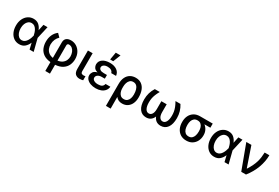

<svg xmlns="http://www.w3.org/2000/svg" viewBox="100 -2130 5367 3689"><g transform="rotate(30 2783.5 -286.0)"><path d="M276.3 11.4Q208.1 10.7 156.6 -25.7Q105.1 -62.1 76.3 -126.1Q47.6 -190 47.6 -272.7Q47.6 -355.1 77.8 -418.1Q108 -481.2 160.7 -516.9Q213.4 -552.6 280.9 -552.6Q353 -552.6 398.8 -513.1Q444.6 -473.7 469.5 -410.5H470.5L499.3 -545.5H589.8L527.7 -272.7L596.9 0H506L474.4 -133.2H472.7Q446.7 -70 399.1 -28.9Q351.6 12.1 276.3 11.4ZM441.1 -272.7 440.7 -274.1Q435.4 -300.4 424.9 -332.7Q414.4 -365.1 396.8 -394.5Q379.3 -424 352.8 -443.2Q326.3 -462.4 289.1 -462.4Q248.2 -462.4 217.5 -438Q186.8 -413.7 169.6 -370.7Q152.3 -327.8 152.3 -272Q152.3 -217 168.9 -173.5Q185.4 -130 214.8 -104.9Q244.3 -79.9 283.7 -79.9Q319.6 -79.9 346.6 -99.4Q373.6 -119 392.4 -149.1Q411.2 -179.3 423.1 -212.2Q435 -245 440.7 -271.3Z M973 204.5V7.5Q872.9 -2.1 813 -44.9Q753.2 -87.7 726.7 -152Q700.3 -216.3 700.3 -290.5Q699.9 -376.1 731.5 -444.1Q763.1 -512.1 820 -552.6L887.1 -484.7Q848 -447.8 827.4 -400.6Q806.8 -353.3 805 -290.5Q805 -242.2 821.7 -199Q838.4 -155.9 875.4 -125.7Q912.3 -95.5 973 -85.6V-428.3Q973 -491.1 1009.1 -521.8Q1045.1 -552.6 1109.7 -552.6Q1179.7 -552.6 1235.6 -517Q1291.5 -481.5 1324.2 -419.6Q1356.9 -357.6 1356.9 -277.3Q1356.9 -207.4 1329.5 -145.6Q1302.2 -83.8 1240.4 -42.3Q1178.6 -0.7 1076 7.8V204.5ZM1076 -84.9Q1138.5 -93.8 1177.4 -122.2Q1216.3 -150.6 1234.6 -191.2Q1252.8 -231.9 1252.8 -277.3Q1251.8 -328.5 1234.7 -370.7Q1217.7 -413 1186.8 -438Q1155.9 -463.1 1113.3 -463.1Q1094.8 -463.1 1085.4 -451.5Q1076 -440 1076 -422.9Z M1485.8 -545.5H1590.6L1589.8 -147Q1590.2 -110.4 1608.5 -99.6Q1626.8 -88.8 1650.9 -88.8Q1662.6 -88.8 1674.5 -90.9Q1686.4 -93 1692.5 -94.5V-4.6Q1679.3 -0.4 1660 3.2Q1640.6 6.7 1615.4 6.7Q1558.2 6.7 1522 -26.6Q1485.8 -60 1485.8 -141Z M2037.6 -284.8V-239H1968.4Q1916.9 -239 1883.9 -215.7Q1850.9 -192.5 1850.9 -155.5Q1850.9 -121.8 1884.4 -100Q1918 -78.1 1975.9 -78.1Q2032.3 -78.1 2062.1 -98Q2092 -117.9 2100.5 -158.4H2207.4Q2202.8 -105.8 2171.7 -68.2Q2140.6 -30.5 2090 -10.3Q2039.4 9.9 1975.5 9.9Q1909.4 9.9 1857.1 -9.6Q1804.7 -29.1 1774.3 -64.8Q1744 -100.5 1744 -148.1Q1744 -185 1767.8 -221.1Q1791.5 -257.1 1855.8 -273.8Q1796.5 -290.5 1775.2 -324.6Q1753.9 -358.7 1753.6 -393.1Q1753.9 -468.8 1815.3 -510.7Q1876.8 -552.6 1974.4 -552.6Q2068.9 -552.6 2129.4 -510.5Q2190 -468.4 2197.8 -393.1H2090.6Q2083.8 -426.8 2052.7 -446.2Q2021.7 -465.6 1971.9 -465.6Q1919.4 -465.6 1889.2 -443.9Q1859 -422.2 1858.7 -389.2Q1859 -358.3 1886.5 -339.7Q1914.1 -321 1968.4 -321H2037.6ZM1941.1 -610.1 1969.8 -777H2075.3L2009.6 -610.1Z M2317.1 203.1V-282.7Q2317.1 -372.5 2346.6 -432.4Q2376.1 -492.2 2427.7 -522.4Q2479.4 -552.6 2546.2 -552.6Q2623.9 -552.6 2676 -514.9Q2728 -477.3 2754.3 -411Q2780.5 -344.8 2780.5 -258.5V-248.6Q2780.5 -172.6 2753.9 -114.3Q2727.3 -56.1 2678.1 -23.1Q2628.9 9.9 2560.7 9.9Q2512.8 9.9 2478.9 -7.1Q2445 -24.1 2420.8 -55.4L2421.9 203.1ZM2420.1 -236.5Q2421.2 -203.1 2433.2 -166.7Q2445.3 -130.3 2472.8 -105.3Q2500.4 -80.3 2547.6 -80.3Q2592.3 -80.3 2620.2 -103.9Q2648.1 -127.5 2660.9 -166Q2673.7 -204.5 2673.7 -248.6V-258.5Q2673.7 -314.6 2660.3 -360.1Q2647 -405.5 2618.6 -432.2Q2590.2 -458.8 2544.7 -458.8Q2500 -458.8 2472.3 -432.5Q2444.6 -406.2 2432 -365.1Q2419.4 -323.9 2419.7 -279.1Z M2969.5 -545.5H3079.9Q3047.6 -488.6 3029.7 -442.3Q3011.7 -396 3004.8 -354.6Q2997.9 -313.2 2997.9 -270.2Q2997.9 -181.5 3025.4 -131.7Q3052.9 -82 3101.2 -82Q3143.5 -82 3169.2 -121.1Q3195 -160.2 3195 -234V-407.3H3312.9V-234Q3312.9 -160.2 3338.8 -121.1Q3364.7 -82 3407 -82Q3455.6 -82 3483 -131.7Q3510.3 -181.5 3510.3 -270.2Q3510.3 -313.2 3503.4 -354.6Q3496.4 -396 3478.7 -442.3Q3460.9 -488.6 3428.3 -545.5H3538.7Q3617.2 -422.9 3617.2 -274.9Q3617.5 -137.8 3563.7 -63.9Q3509.9 9.9 3415.1 9.9Q3356.2 9.9 3315.7 -19Q3275.2 -47.9 3253.9 -101.6Q3233 -47.9 3192.3 -19Q3151.6 9.9 3092.7 9.9Q2997.9 9.9 2944.2 -63.9Q2890.6 -137.8 2891 -274.9Q2891 -422.9 2969.5 -545.5Z M3740.1 -258.5V-269.9Q3740.1 -343.4 3768.8 -401.8Q3797.6 -460.2 3851.9 -494.3Q3906.2 -528.4 3983 -528.4H4264.9V-436.8H4132.5Q4174 -405.9 4199.2 -357.2Q4224.4 -308.6 4224.4 -248.6V-238.6Q4224.4 -172.9 4196.2 -116.1Q4168 -59.3 4114.3 -24.7Q4060.7 9.9 3984.4 9.9Q3907 9.9 3852.3 -25.4Q3797.6 -60.7 3768.8 -121.6Q3740.1 -182.5 3740.1 -258.5ZM3855.5 -269.9V-258.5Q3855.5 -210.6 3868.4 -170.3Q3881.4 -130 3909.8 -105.8Q3938.2 -81.7 3984.4 -81.7Q4029.1 -81.7 4056.5 -105.8Q4083.8 -130 4096.4 -170.3Q4109 -210.6 4109 -258.5V-269.9Q4109 -314.6 4096.4 -352.6Q4083.8 -390.6 4056.1 -413.7Q4028.4 -436.8 3983 -436.8Q3937.9 -436.8 3909.6 -413.7Q3881.4 -390.6 3868.4 -352.6Q3855.5 -314.6 3855.5 -269.9Z M4600.9 11.4Q4532.7 10.7 4481.2 -25.7Q4429.7 -62.1 4400.9 -126.1Q4372.2 -190 4372.2 -272.7Q4372.2 -355.1 4402.3 -418.1Q4432.5 -481.2 4485.3 -516.9Q4538 -552.6 4605.5 -552.6Q4677.6 -552.6 4723.4 -513.1Q4769.2 -473.7 4794 -410.5H4795.1L4823.9 -545.5H4914.4L4852.3 -272.7L4921.5 0H4830.6L4799 -133.2H4797.2Q4771.3 -70 4723.7 -28.9Q4676.1 12.1 4600.9 11.4ZM4765.6 -272.7 4765.3 -274.1Q4759.9 -300.4 4749.5 -332.7Q4739 -365.1 4721.4 -394.5Q4703.8 -424 4677.4 -443.2Q4650.9 -462.4 4613.6 -462.4Q4572.8 -462.4 4542.1 -438Q4511.4 -413.7 4494.1 -370.7Q4476.9 -327.8 4476.9 -272Q4476.9 -217 4493.4 -173.5Q4509.9 -130 4539.4 -104.9Q4568.9 -79.9 4608.3 -79.9Q4644.2 -79.9 4671.2 -99.4Q4698.2 -119 4717 -149.1Q4735.8 -179.3 4747.7 -212.2Q4759.6 -245 4765.3 -271.3Z M5202.4 0 4999.6 -545.5H5112.6L5262.1 -109H5267.8Q5308.9 -175.1 5335.4 -230.3Q5361.9 -285.5 5376.6 -336.1Q5391.3 -386.7 5398.1 -437.7Q5404.8 -488.6 5406.6 -545.5H5511.4Q5510.3 -406.6 5459 -267Q5407.7 -127.5 5307.5 0Z"/></g></svg>

Font: Inter Zeller Medium
Style: Regular
Weight: 500
Designer: Rasmus Andersson; Joe Bland
Foundry: zeller
Version: Version 3.015;git-dec3a8cb1